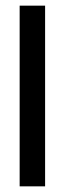

<svg xmlns="http://www.w3.org/2000/svg" viewBox="-20 -659 229 679"><path d="M139.5 0H49.5V-639H139.5Z"/></svg>

Font: Anek Latin Condensed Medium
Style: Regular
Weight: 500
Width: 3
Designer: Yesha Goshar
Foundry: Ek Type
Version: Version 1.003